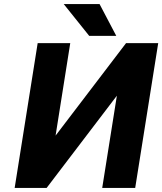

<svg xmlns="http://www.w3.org/2000/svg" viewBox="-20 -923 797 943"><path d="M52 0H209L554 -453L482 0H644L757 -711H599L253 -257L325 -711H165ZM293 -903 418 -747H551L469 -903Z"/></svg>

Font: Aerodynamic
Style: BdObl
Weight: 500
Designer: Google
Version: Version 2.000980; 2014